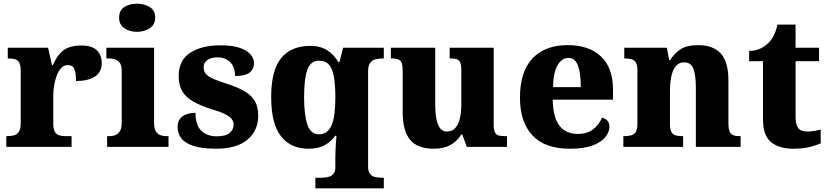

<svg xmlns="http://www.w3.org/2000/svg" viewBox="-20 -794 4476 1038"><path d="M14 0V-58H19Q42 -58 58 -63Q74 -68 83 -83.5Q92 -99 92 -130V-410Q92 -440 84.5 -454.5Q77 -469 62 -473.5Q47 -478 25 -478H22V-536H240L261 -442H266Q282 -479 302.5 -503Q323 -527 351.5 -537.5Q380 -548 420 -548Q478 -548 504 -521.5Q530 -495 530 -454Q530 -403 492.5 -379.5Q455 -356 391 -356Q391 -397 382.5 -419.5Q374 -442 346 -442Q326 -442 311.5 -427Q297 -412 287.5 -387.5Q278 -363 273 -334Q268 -305 268 -276V-125Q268 -96 276.5 -81.5Q285 -67 300 -62.5Q315 -58 333 -58H367V0Z M559 0V-58H571Q591 -58 605.5 -64.5Q620 -71 629 -86.5Q638 -102 638 -130V-412Q638 -438 629 -452Q620 -466 605 -472Q590 -478 571 -478H555V-536H813V-128Q813 -101 821.5 -85.5Q830 -70 845.5 -64Q861 -58 880 -58H891V0ZM721 -622Q680 -622 652 -641.5Q624 -661 624 -698Q624 -738 652 -756Q680 -774 721 -774Q760 -774 789.5 -756Q819 -738 819 -698Q819 -661 789.5 -641.5Q760 -622 721 -622Z M1148 10Q1070 10 1024.5 -5.5Q979 -21 959.5 -47.5Q940 -74 940 -107Q940 -135 953.5 -152Q967 -169 989 -176.5Q1011 -184 1037 -184Q1037 -118 1068 -87.5Q1099 -57 1152 -57Q1200 -57 1221.5 -75.5Q1243 -94 1243 -119Q1243 -139 1230.5 -153Q1218 -167 1191.5 -179.5Q1165 -192 1122 -204Q1063 -223 1024 -245.5Q985 -268 965.5 -300.5Q946 -333 946 -383Q946 -468 1008 -508.5Q1070 -549 1172 -549Q1237 -549 1277 -535Q1317 -521 1335 -499Q1353 -477 1353 -453Q1353 -419 1328.5 -401Q1304 -383 1251 -383Q1251 -432 1224.5 -458Q1198 -484 1156 -484Q1122 -484 1101.5 -470Q1081 -456 1081 -430Q1081 -400 1106 -382.5Q1131 -365 1201 -343Q1255 -326 1294.5 -305Q1334 -284 1355 -252Q1376 -220 1376 -169Q1376 -88 1318 -39Q1260 10 1148 10Z M1685 224V167H1713Q1735 167 1753 163Q1771 159 1782 146.5Q1793 134 1793 109V53Q1793 35 1794 15Q1795 -5 1796.5 -25Q1798 -45 1799 -60H1792Q1772 -30 1737 -10Q1702 10 1647 10Q1552 10 1499 -57.5Q1446 -125 1446 -269Q1446 -414 1500 -480Q1554 -546 1658 -546Q1711 -546 1748.5 -522.5Q1786 -499 1809 -458H1815L1835 -536H2055V-478H2050Q2029 -478 2010.5 -473.5Q1992 -469 1981 -454Q1970 -439 1970 -409V107Q1970 134 1981 147Q1992 160 2010 163.5Q2028 167 2050 167H2055V224ZM1704 -68Q1730 -68 1747 -81.5Q1764 -95 1774 -120Q1784 -145 1788.5 -182.5Q1793 -220 1793 -267Q1793 -336 1785 -380Q1777 -424 1758 -445Q1739 -466 1704 -466Q1660 -466 1642 -418Q1624 -370 1624 -268Q1624 -172 1642 -120Q1660 -68 1704 -68Z M2326 10Q2236 10 2196.5 -39Q2157 -88 2157 -188V-406Q2157 -436 2152.5 -451Q2148 -466 2135 -472Q2122 -478 2097 -478H2093V-536H2333V-226Q2333 -184 2339 -152Q2345 -120 2358.5 -101.5Q2372 -83 2397 -83Q2424 -83 2441 -101.5Q2458 -120 2466 -153Q2474 -186 2474 -232V-418Q2474 -446 2466.5 -459Q2459 -472 2446 -475Q2433 -478 2415 -478H2411V-536H2649V-119Q2649 -91 2656.5 -77.5Q2664 -64 2678 -61Q2692 -58 2710 -58H2721V0H2504L2479 -67H2474Q2450 -29 2414 -9.5Q2378 10 2326 10Z M3061 10Q2925 10 2858 -62.5Q2791 -135 2791 -266Q2791 -406 2858.5 -478Q2926 -550 3049 -550Q3164 -550 3229 -489Q3294 -428 3294 -309V-255H2968Q2970 -159 3004.5 -114.5Q3039 -70 3104 -70Q3156 -70 3187.5 -95.5Q3219 -121 3235 -158Q3252 -154 3263.5 -141.5Q3275 -129 3275 -110Q3275 -82 3253.5 -54Q3232 -26 3185 -8Q3138 10 3061 10ZM3120 -323Q3120 -398 3104.5 -439.5Q3089 -481 3053 -481Q3017 -481 2994 -440.5Q2971 -400 2970 -323Z M3350 0V-58H3354Q3377 -58 3393 -62.5Q3409 -67 3417.5 -81.5Q3426 -96 3426 -125V-415Q3426 -442 3418 -455.5Q3410 -469 3395.5 -473.5Q3381 -478 3359 -478H3355V-536H3585L3598 -469H3603Q3624 -504 3658 -527Q3692 -550 3755 -550Q3835 -550 3876.5 -505Q3918 -460 3918 -358V-128Q3918 -98 3924.5 -83Q3931 -68 3944.5 -63Q3958 -58 3980 -58H3984V0H3742V-322Q3742 -386 3729 -421.5Q3716 -457 3678 -457Q3650 -457 3633 -435.5Q3616 -414 3609 -379.5Q3602 -345 3602 -304V-122Q3602 -95 3609.5 -81Q3617 -67 3631.5 -62.5Q3646 -58 3668 -58H3673V0Z M4269 10Q4192 10 4148.5 -25.5Q4105 -61 4105 -149V-463H4030V-519Q4069 -519 4096 -534Q4123 -549 4137 -565Q4152 -580 4164 -604Q4176 -628 4183 -661H4281V-536H4408V-463H4281V-165Q4281 -123 4294.5 -103Q4308 -83 4343 -83Q4363 -83 4382 -86Q4401 -89 4417 -93V-19Q4400 -11 4362 -0.5Q4324 10 4269 10Z"/></svg>

Font: Noto Rashi Hebrew ExtraBold
Style: Regular
Weight: 800
Version: Version 1.006